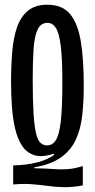

<svg xmlns="http://www.w3.org/2000/svg" viewBox="-20 -691 403 816"><path d="M332 97Q289 105 254 104.5Q219 104 186 99.5Q153 95 117 92Q81 89 36 93V12Q91 11 136.5 -0.5Q182 -12 209 -32V-38Q159 -21 126 -31.5Q93 -42 73.5 -72Q54 -102 44 -145.5Q34 -189 30.5 -240Q27 -291 27 -343Q27 -412 32 -471.5Q37 -531 52.5 -575.5Q68 -620 99 -645.5Q130 -671 181 -671Q245 -671 278 -631Q311 -591 323.5 -514.5Q336 -438 336 -328Q336 -259 329.5 -200.5Q323 -142 302 -97Q281 -52 239 -22Q197 8 126 20V24Q177 25 208 27.5Q239 30 266.5 28Q294 26 332 15ZM180 -73Q203 -73 217.5 -95.5Q232 -118 238.5 -176Q245 -234 245 -342Q245 -443 238 -497.5Q231 -552 217 -573Q203 -594 182 -594Q153 -594 139.5 -564.5Q126 -535 122.5 -481Q119 -427 119 -353Q119 -265 122.5 -210Q126 -155 133 -125Q140 -95 152 -84Q164 -73 180 -73Z"/></svg>

Font: Bricolage Grotesque 48pt Condensed
Style: Regular
Weight: 400
Width: 3
Designer: Mathieu Triay
Foundry: Atelier Triay
Version: Version 1.000; ttfautohint (v1.8.4.7-5d5b);gftools[0.9.32]